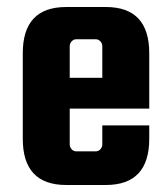

<svg xmlns="http://www.w3.org/2000/svg" viewBox="-20 -518 475 548"><path d="M282 -498Q406 -498 406 -366V-208H179V-106Q179 -98 184.5 -92Q190 -86 198 -86H253Q261 -86 266.5 -92Q272 -98 272 -106V-160H406V-122Q406 10 282 10H169Q45 10 45 -122V-366Q45 -498 169 -498ZM179 -296H272V-386Q272 -394 266.5 -400Q261 -406 253 -406H198Q190 -406 184.5 -400Q179 -394 179 -386Z"/></svg>

Font: Squada One
Style: Regular
Weight: 400
Designer: Joe Prince
Foundry: Joe Prince
Version: Version 1.001